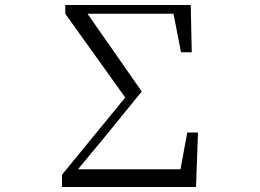

<svg xmlns="http://www.w3.org/2000/svg" viewBox="-20 -748 1040 768"><path d="M228 0H764L772 -218H729L702 -71H292L412 -216L547 -382L330 -693H674L704 -539H747L743 -728H241V-693L481 -358L228 -49Z"/></svg>

Font: Harano Aji Mincho CN
Style: Regular
Weight: 400
Foundry: Masamichi Hosoda
Version: HaranoAjiMinchoCN-Regular version 20230610;ttx 4.39.4